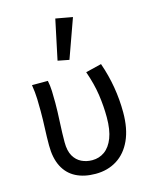

<svg xmlns="http://www.w3.org/2000/svg" viewBox="-117 -847 744 936"><g transform="rotate(-15 255.0 -379.0)"><path d="M248.8 12Q191 12 149.4 -9.4Q107.9 -30.8 86 -73.9Q64.2 -116.9 64.2 -180.5Q64.2 -223.6 66.2 -266.5Q68.2 -309.5 68.2 -352.6Q68.2 -382 67.2 -414.9Q66.1 -447.9 60 -486.1H140.1Q145.4 -461.1 146.5 -433Q147.5 -404.9 147.5 -372.7Q147.5 -331.8 144.5 -276.4Q141.5 -220.9 141.5 -175.6Q141.5 -132.2 156.6 -106.1Q171.7 -80.1 196.4 -68.3Q221.1 -56.5 250.1 -56.5Q285.1 -56.5 312.6 -76.2Q340 -95.9 355.9 -136.5Q371.7 -177.2 371.7 -240.3Q371.7 -296 363.3 -354.1Q354.9 -412.2 331.6 -478.5L411.6 -498.1Q433.6 -435 444.4 -371.4Q455.2 -307.8 455.2 -243Q455.2 -160.5 429.2 -103.5Q403.2 -46.5 356.6 -17.3Q309.9 12 248.8 12ZM268.3 -557.8 211.2 -568.9 253.8 -770.4 338.9 -755Z"/></g></svg>

Font: Source Sans Variable
Style: Regular
Weight: 200
Designer: Paul D. Hunt
Foundry: Adobe Systems Incorporated
Version: Version 3.006;hotconv 1.0.111;makeotfexe 2.5.65597